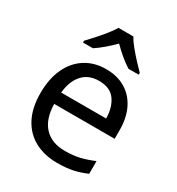

<svg xmlns="http://www.w3.org/2000/svg" viewBox="-184 -882 931 1009"><g transform="rotate(30 282.0 -378.0)"><path d="M292 -546Q361 -546 410.5 -516Q460 -486 486.5 -431.5Q513 -377 513 -304V-251H146Q148 -160 192.5 -112.5Q237 -65 317 -65Q368 -65 407.5 -74.5Q447 -84 489 -102V-25Q448 -7 408 1.5Q368 10 313 10Q237 10 178.5 -21Q120 -52 87.5 -113.5Q55 -175 55 -264Q55 -352 84.5 -415Q114 -478 167.5 -512Q221 -546 292 -546ZM291 -474Q228 -474 191.5 -433.5Q155 -393 148 -321H421Q420 -389 389 -431.5Q358 -474 291 -474ZM329 -766Q341 -744 363.5 -716.5Q386 -689 410.5 -662.5Q435 -636 454 -617V-606H392Q366 -622 338 -645.5Q310 -669 283 -696Q256 -669 229 -646Q202 -623 176 -606H116V-617Q135 -637 158.5 -663Q182 -689 204 -716.5Q226 -744 239 -766Z"/></g></svg>

Font: Noto Sans Elymaic
Style: Regular
Weight: 400
Designer: Morgane Pierson
Foundry: Google LLC
Version: Version 1.002; ttfautohint (v1.8.4.7-5d5b)